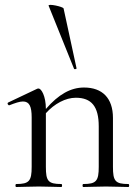

<svg xmlns="http://www.w3.org/2000/svg" viewBox="-20 -750 557 770"><path d="M314 0C337 0 370 -2 405 -2C439 -2 472 0 495 0C499 0 499 -12 495 -12C442 -12 433 -24 433 -81V-277C433 -357 390 -399 317 -399C264 -399 215 -372 164 -313C164 -366 145 -395 135 -395C133 -395 131 -395 129 -394L13 -339C7 -336 13 -326 18 -328C41 -337 59 -343 72 -343C98 -343 107 -323 107 -279V-81C107 -24 97 -12 45 -12C41 -12 41 0 45 0C68 0 101 -2 136 -2C170 -2 203 0 226 0C230 0 230 -12 226 -12C173 -12 164 -24 164 -81V-296C198 -334 243 -358 284 -358C347 -358 376 -323 376 -243V-81C376 -24 366 -12 314 -12C310 -12 310 0 314 0ZM175 -727 277 -474C278 -471 288 -473 287 -476L235 -716C234 -723 171 -737 175 -727Z"/></svg>

Font: Cormorant Garamond
Style: Regular
Weight: 400
Designer: Christian Thalmann (Catharsis Fonts)
Foundry: Catharsis Fonts
Version: Version 4.002;Glyphs 3.4 (3410)